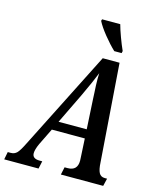

<svg xmlns="http://www.w3.org/2000/svg" viewBox="-174 -1022 905 1113"><g transform="rotate(15 278.5 -465.5)"><path d="M565 -46 554 0H300L310 -46H328Q387 -46 387 -106L386 -127L380 -238H182L133 -138Q116 -101 116 -79Q116 -46 160 -46H176L166 0H-40L-31 -46H-14Q9 -46 23.5 -60.5Q38 -75 62 -124L360 -714H461L504 -127Q506 -85 516.5 -65.5Q527 -46 551 -46ZM377 -292 367 -469 365 -511Q362 -555 362 -592L363 -625Q344 -576 298 -478L208 -292ZM295 -921 298 -931H407Q415 -901 430.5 -859Q446 -817 461 -784L458 -771H414Q382 -801 346.5 -845Q311 -889 295 -921Z"/></g></svg>

Font: Noto Serif CondSemiBold
Style: Italic
Weight: 600
Width: 3
Italic angle: -12°
Designer: Monotype Design Team
Foundry: Monotype Imaging Inc.
Version: Version 1.001